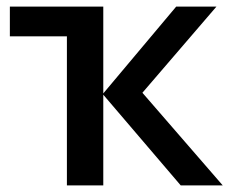

<svg xmlns="http://www.w3.org/2000/svg" viewBox="-20 -560 695 580"><path d="M512.2 -540H633.8L410.2 -279.8L652.8 0H525.9L292 -273.9V0H182.1V-450.2H9.8V-540H292V-277.8Z"/></svg>

Font: Open Sans Semibold
Style: Regular
Weight: 600
Foundry: Ascender Corporation
Version: Version 1.10; ttfautohint (v1.5.65-e2d9)